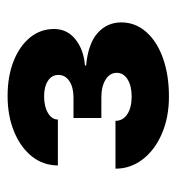

<svg xmlns="http://www.w3.org/2000/svg" viewBox="-0 -882 458 498"><g transform="rotate(-90 229.0 -633.0)"><path d="M227.5 -423.8Q173.8 -423.8 131.3 -442.1Q88.9 -460.4 64.7 -491.9Q40.5 -523.4 40.5 -562.5H164.6Q164.6 -543 181.9 -531.7Q199.2 -520.5 227.5 -520.5Q254.9 -520.5 272 -531Q289.1 -541.5 289.1 -559.1Q289.1 -577.1 271.5 -588.1Q253.9 -599.1 225.1 -599.1H171.9V-671.4H225.1Q251.5 -671.4 267.6 -682.1Q283.7 -692.9 283.7 -710.4Q283.7 -727.5 268.6 -737.5Q253.4 -747.6 228 -747.6Q201.7 -747.6 184.8 -737.5Q168 -727.5 168 -711.9H48.8Q49.3 -750.5 72.5 -779.5Q95.7 -808.6 136.5 -825.4Q177.2 -842.3 229 -842.3Q280.3 -842.3 319.6 -826.7Q358.9 -811 380.9 -783.9Q402.8 -756.8 402.8 -721.7Q402.8 -688 376.2 -666.5Q349.6 -645 308.1 -641.6V-638.7Q365.2 -633.3 392.6 -608.6Q419.9 -584 419.9 -547.4Q419.9 -511.2 395.5 -483.2Q371.1 -455.1 327.6 -439.5Q284.2 -423.8 227.5 -423.8Z"/></g></svg>

Font: Inter 20pt ExtraBold
Style: Regular
Weight: 800
Version: Version 4.001;git-66647c0bb